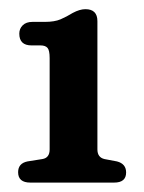

<svg xmlns="http://www.w3.org/2000/svg" viewBox="-20 -736 306 408"><path d="M47 -639.5Q21 -639.5 21 -664.5Q21 -675 28.2 -682.2Q35.5 -689.5 49 -689.5H75.5Q96 -689.5 108.8 -695Q121.5 -700.5 134.5 -708.5Q149.5 -716.5 161.5 -716.5Q187 -716.5 187 -691V-418.5Q187 -401.5 202 -398L228.5 -393Q248 -388 248 -369.5Q248 -348 222.5 -348H44.5Q18.5 -348 18.5 -370Q18.5 -389 38.5 -393L70 -398Q85.5 -400.5 85.5 -418.5V-612.5Q85.5 -629 81 -634.2Q76.5 -639.5 66 -639.5Z"/></svg>

Font: Fraunces 144pt S100 SemiBold
Style: Regular
Weight: 600
Version: Version 1.000; ttfautohint (v1.8.3)